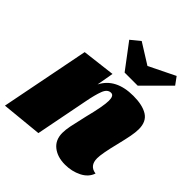

<svg xmlns="http://www.w3.org/2000/svg" viewBox="-236 -923 1088 1088"><g transform="rotate(45 307.5 -379.5)"><path d="M458 -530Q531 -530 572 -504.5Q613 -479 613 -418Q613 -393 606.5 -359Q600 -325 587 -272Q562 -172 562 -135Q562 -74 617 -67Q603 -25 558 -2.5Q513 20 459 20Q398 20 359.5 -10.5Q321 -41 321 -97Q321 -122 327.5 -154.5Q334 -187 350 -255Q379 -369 379 -412Q379 -453 356 -453Q328 -453 314 -416.5Q300 -380 288 -317L226 0L-18 24L87 -510L286 -534L268 -432Q318 -530 458 -530ZM551 -783 584 -738 434 -588H329L216 -738L271 -783L394 -706Z"/></g></svg>

Font: Sansita Black Italic
Style: Regular
Weight: 900
Italic angle: -11°
Designer: Pablo Cosgaya
Foundry: Omnibus-Type
Version: Version 1.006